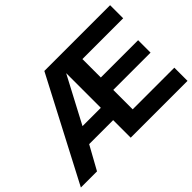

<svg xmlns="http://www.w3.org/2000/svg" viewBox="-140 -973 1245 1245"><g transform="rotate(-45 482.0 -351.0)"><path d="M-7 0H141L230 -161H450V0H971V-121H589V-299H931V-413H589V-582H963V-702H360ZM282 -274 450 -592V-274Z"/></g></svg>

Font: Geom SemiBold
Style: Bold
Weight: 600
Version: Version 1.102